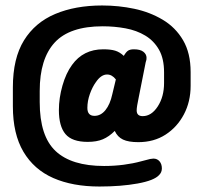

<svg xmlns="http://www.w3.org/2000/svg" viewBox="-20 -617 737 701"><path d="M432 -413Q417 -427 400.5 -432Q384 -437 357 -437Q284 -437 243 -380Q221 -350 208 -304.5Q195 -259 195 -215Q195 -156 219 -127.5Q243 -99 300 -99Q333 -99 355.5 -108.5Q378 -118 399 -139Q409 -117 429 -107.5Q449 -98 485 -98Q542 -98 584.5 -125.5Q627 -153 651.5 -199.5Q676 -246 676 -304V-354Q676 -423 648.5 -470Q621 -517 574 -545Q527 -573 470 -585Q413 -597 353 -597Q255 -597 181.5 -566Q108 -535 67.5 -469.5Q27 -404 27 -298V-229Q27 -128 65.5 -63Q104 2 174.5 33Q245 64 343 64Q422 64 482.5 53Q543 42 561 22Q571 12 571 -2Q571 -18 562.5 -28Q554 -38 540 -38Q536 -38 528 -36.5Q520 -35 495 -28Q466 -20 431.5 -15.5Q397 -11 360 -11Q241 -11 183 -65.5Q125 -120 125 -244V-285Q125 -402 179.5 -461.5Q234 -521 355 -521Q398 -521 438.5 -513.5Q479 -506 510.5 -487Q542 -468 560.5 -435.5Q579 -403 579 -353V-314Q579 -264 556 -228.5Q533 -193 501 -193Q479 -193 479 -214Q479 -221 481 -233Q483 -245 486 -259L512 -390Q514 -395 514.5 -398.5Q515 -402 515 -406Q515 -419 503.5 -428Q492 -437 469 -437Q455 -437 447.5 -432Q440 -427 432 -413ZM403 -327 390 -273Q382 -236 365 -215Q348 -194 325 -194Q299 -194 299 -223Q299 -248 308 -273.5Q317 -299 330 -317Q349 -345 371 -345Q389 -345 403 -327Z"/></svg>

Font: Beiruti ExtraBold
Style: Regular
Weight: 800
Designer: Arlette Boutros
Foundry: Boutros
Version: Version 1.41